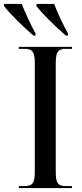

<svg xmlns="http://www.w3.org/2000/svg" viewBox="-68 -951 415 971"><path d="M101 -771H111L112 -781C88 -825 59 -887 42 -931H-47L-48 -921C-23 -886 54 -811 101 -771ZM265 -771H275L276 -781C252 -825 222 -887 206 -931H117L116 -921C141 -886 218 -811 265 -771ZM27 0H296V-10H266C226 -10 214 -24 214 -80V-632C214 -690 226 -704 266 -704H296V-714H27V-704H56C95 -704 108 -690 108 -633V-80C108 -24 95 -10 56 -10H27Z"/></svg>

Font: Noto Serif Display Condensed Medium
Style: Regular
Weight: 500
Width: 3
Designer: Monotype Design Team
Foundry: Monotype Imaging Inc.
Version: Version 2.009